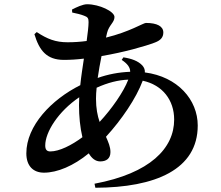

<svg xmlns="http://www.w3.org/2000/svg" viewBox="-20 -829 1040 904"><path d="M142 -668C165 -592 199 -547 281 -547C311 -547 343 -549 375 -553C369 -512 362 -469 358 -428C222 -360 104 -237 104 -107C104 -47 137 -16 187 -16C250 -16 326 -48 398 -107C412 -83 430 -69 452 -69C480 -69 500 -82 500 -113C500 -138 490 -160 479 -185C553 -266 621 -366 652 -449C745 -429 800 -358 800 -266C800 -131 687 -13 425 36L429 55C712 54 911 -31 911 -238C911 -359 817 -468 662 -488C663 -500 659 -511 650 -521C630 -542 600 -553 561 -559L553 -547C580 -529 593 -512 593 -491C539 -489 488 -479 440 -462C445 -496 451 -531 458 -565C564 -583 663 -611 710 -629C736 -639 749 -653 749 -676C749 -705 720 -721 667 -721C655 -721 590 -679 479 -652L484 -674C493 -711 519 -723 519 -749C519 -775 448 -809 390 -809C370 -809 340 -795 319 -784L320 -770C340 -766 361 -761 376 -755C393 -749 397 -743 397 -725C397 -705 393 -673 388 -636C359 -632 329 -630 298 -630C242 -630 203 -645 153 -678ZM584 -454C562 -396 505 -315 449 -255C439 -284 432 -319 432 -364C432 -380 433 -398 435 -416C488 -440 536 -452 584 -454ZM368 -183C317 -145 259 -116 217 -116C200 -116 193 -125 193 -144C193 -207 254 -304 353 -371L352 -333C352 -282 357 -229 368 -183Z"/></svg>

Font: Noto Serif KR
Style: Bold
Weight: 700
Designer: Ryoko NISHIZUKA 西塚涼子 (kana & ideographs); Frank Grießhammer (Latin, Greek & Cyrillic); Wenlong ZHANG 张文龙 (bopomofo); San
Foundry: Adobe
Version: Version 2.001;hotconv 1.1.0;makeotfexe 2.6.0